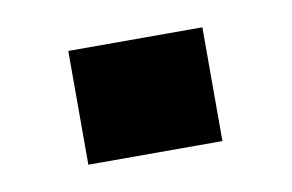

<svg xmlns="http://www.w3.org/2000/svg" viewBox="-33 -193 366 241"><g transform="rotate(-10 149.5 -72.5)"><path d="M64 0V-145H234.9V0Z"/></g></svg>

Font: Saira Thin
Style: Regular
Weight: 100
Designer: Hector Gatti with collaboration of the Omnibus-Type team
Foundry: Omnibus-Type
Version: Version 1.101